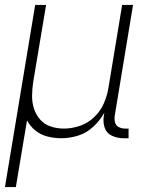

<svg xmlns="http://www.w3.org/2000/svg" viewBox="-20 -550 616 775"><path d="M0 205H44L89 -64Q102 -40 123 -23Q144 -6 171.5 1Q199 8 228 8Q261 8 295 -2.5Q329 -13 356.5 -38.5Q384 -64 401 -95L399 -82Q395 -57 402.5 -34.5Q410 -12 432 -2Q454 8 478 8H499V-31H485Q471 -31 459.5 -37Q448 -43 444.5 -55.5Q441 -68 443 -82L517 -530H473L418 -197Q413 -165 399.5 -133.5Q386 -102 360.5 -77.5Q335 -53 302.5 -42Q270 -31 238 -31Q238 -31 238 -31Q238 -31 238 -31Q210 -31 184.5 -39.5Q159 -48 142 -67.5Q125 -87 117 -112Q109 -137 109.5 -164.5Q110 -192 114 -219L166 -530H122Z"/></svg>

Font: Iosevka Sparkle Extralight
Style: Italic
Weight: 200
Italic angle: -9°
Designer: Belleve Invis
Foundry: Belleve Invis
Version: Version 4.5.0; ttfautohint (v1.8.3)